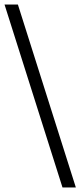

<svg xmlns="http://www.w3.org/2000/svg" viewBox="-22 -740 355 848"><path d="M254 88 -2 -720H57L313 88Z"/></svg>

Font: Ek Mukta Light
Style: Regular
Weight: 300
Designer: Girish Dalvi and Yashodeep Gholap
Foundry: Ek Type
Version: Version 2.538;PS 1.002;hotconv 16.6.51;makeotf.lib2.5.65220;